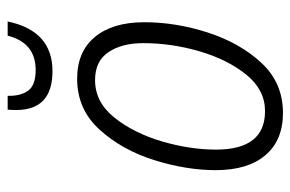

<svg xmlns="http://www.w3.org/2000/svg" viewBox="-152 -616 777 514"><g transform="rotate(-90 237.0 -358.5)"><path d="M437 -727H399Q380 -652 307 -652Q266 -652 251.5 -672.5Q237 -693 238 -727H201Q200 -717 200 -704Q200 -607 304 -607Q412 -607 437 -727ZM435 -361Q435 -446 395.5 -493.5Q356 -541 284 -541Q202 -541 147.5 -481Q93 -421 66 -335Q39 -249 39 -170Q39 -84 79 -37Q119 10 192 10Q273 10 326.5 -48Q380 -106 407.5 -191.5Q435 -277 435 -361ZM94 -169Q94 -239 116 -314Q138 -389 179.5 -441Q221 -493 280 -493Q331 -493 355 -457Q379 -421 379 -364Q379 -288 357 -213Q335 -138 294.5 -88Q254 -38 197 -38Q94 -38 94 -169Z"/></g></svg>

Font: Noto Sans UI SemiCondensed Light
Style: Italic
Weight: 300
Width: 4
Designer: Monotype Design Team
Foundry: Monotype Imaging Inc.
Version: 1.001